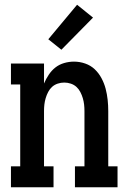

<svg xmlns="http://www.w3.org/2000/svg" viewBox="-20 -787 540 807"><path d="M26 0V-88H65V-432H26V-520H165V-436Q173 -455 185 -473Q197 -491 213 -503.5Q229 -516 249.5 -522Q270 -528 291 -528Q315 -528 338 -520Q361 -512 378 -496Q395 -480 406.5 -458.5Q418 -437 424 -414Q430 -391 432.5 -367.5Q435 -344 435 -320V-88H474V0H295V-88H335V-320Q335 -334 333.5 -347.5Q332 -361 328 -374.5Q324 -388 317.5 -400.5Q311 -413 301 -422Q291 -431 277.5 -435.5Q264 -440 250 -440Q236 -440 222.5 -435.5Q209 -431 199 -422Q189 -413 182.5 -400.5Q176 -388 172 -374.5Q168 -361 166.5 -347.5Q165 -334 165 -320V-88H205V0ZM238 -578 183 -622 304 -767 371 -713Z"/></svg>

Font: Iosevka Curly Slab Semibold
Style: Regular
Weight: 600
Monospace: yes
Designer: Belleve Invis
Foundry: Belleve Invis
Version: Version 22.1.2; ttfautohint (v1.8.4)